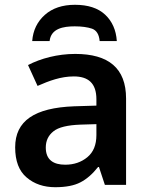

<svg xmlns="http://www.w3.org/2000/svg" viewBox="-20 -779 628 809"><path d="M295.9 -758.8C243.2 -758.8 200.7 -744.6 168.9 -716.3C137.2 -688 119.1 -651.4 115.7 -606H189C194.8 -658.7 246.1 -668 294.9 -668C324.2 -668 348.6 -664.6 367.7 -658.2C386.7 -651.4 397.5 -633.8 399.9 -606H472.2C469.2 -652.3 452.6 -689.5 422.9 -717.3C393.1 -745.1 350.6 -758.8 295.9 -758.8ZM296.9 -551.8C222.7 -551.8 151.4 -532.7 98.1 -504.9L138.2 -417C187 -438.5 236.3 -457 291 -457C351.1 -457 386.2 -429.2 386.2 -360.8V-334L292 -331.1C125.5 -324.7 43.9 -270 43.9 -158.2C43.9 -100.6 60.1 -58.1 92.3 -31.2C124 -3.9 164.6 9.8 212.9 9.8C257.3 9.8 293 2.9 318.8 -10.7C344.7 -23.9 369.6 -45.4 393.1 -75.2H397L421.9 0H511.2V-363.8C511.2 -492.2 437 -551.8 296.9 -551.8ZM386.2 -255.9V-210C386.2 -168.5 373.5 -137.7 348.1 -116.7C322.8 -95.7 291.5 -85 254.9 -85C205.6 -85 172.9 -105 172.9 -157.2C172.9 -186 183.6 -208.5 205.1 -225.6C226.1 -242.7 264.6 -252 319.8 -253.9Z"/></svg>

Font: Noto Reveo Sans
Style: Regular
Weight: 600
Designer: Monotype Design Team
Foundry: Monotype Imaging Inc.
Version: Version 2.007